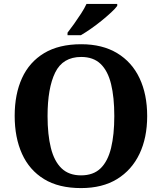

<svg xmlns="http://www.w3.org/2000/svg" viewBox="-20 -951 827 981"><path d="M394 10Q280 10 205 -36Q130 -82 92.5 -165Q55 -248 55 -359Q55 -470 92.5 -552Q130 -634 205.5 -679.5Q281 -725 395 -725Q503 -725 578.5 -679.5Q654 -634 693 -551.5Q732 -469 732 -358Q732 -247 692.5 -164.5Q653 -82 578 -36Q503 10 394 10ZM394 -55Q457 -55 494 -91Q531 -127 547.5 -195Q564 -263 564 -358Q564 -454 547.5 -521.5Q531 -589 494 -624.5Q457 -660 395 -660Q301 -660 262 -580.5Q223 -501 223 -358Q223 -263 240 -195Q257 -127 294.5 -91Q332 -55 394 -55ZM325 -784Q340 -803 358.5 -829Q377 -855 394.5 -882Q412 -909 422 -931H579V-921Q570 -908 548.5 -888Q527 -868 500 -846Q473 -824 445 -804.5Q417 -785 393 -771H325Z"/></svg>

Font: Noto Serif Armenian
Style: Bold
Weight: 700
Version: Version 2.007